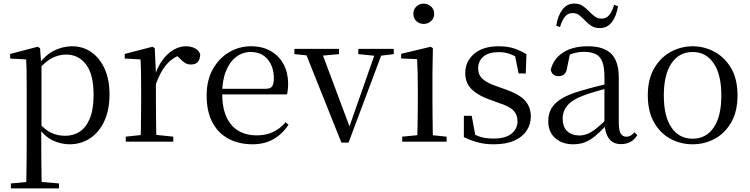

<svg xmlns="http://www.w3.org/2000/svg" viewBox="-20 -788 4171 1068"><path d="M40.5 259.8V232.4L151.7 222.2H189.5L308.2 232.4V259.8ZM125.5 259.8Q126.5 225.6 127 185.1Q127.5 144.5 128 103.1Q128.5 61.7 128.5 26.7V-286.8Q128.5 -338.2 128 -379.5Q127.5 -420.7 125.5 -457.5L36.5 -462.4V-487.9L189.9 -528L202.9 -519.6L208.9 -435.3L210.7 -430.1V-78.7L209.5 -68.7V26.5Q209.5 60.7 210 102.2Q210.5 143.7 211 184.7Q211.5 225.6 212.5 259.8ZM366.6 14.6Q322.1 14.6 277.2 -5.1Q232.3 -24.9 194.2 -77.1H181.4L195.3 -105.1Q232.5 -63.7 267.4 -48.2Q302.2 -32.7 343.5 -32.7Q387.2 -32.7 422.6 -55.1Q458.1 -77.6 479.3 -128.1Q500.5 -178.6 500.5 -260.8Q500.5 -374.9 458.5 -429.7Q416.4 -484.5 347.9 -484.5Q310.4 -484.5 273 -466.8Q235.5 -449.1 191.2 -398.2L180.6 -425H191.5Q230.9 -481.5 280.2 -506.1Q329.6 -530.6 380.3 -530.6Q441.5 -530.6 488.2 -498Q535 -465.4 562.1 -405.4Q589.2 -345.3 589.2 -262.6Q589.2 -177.1 560.5 -114.8Q531.7 -52.4 481.4 -18.9Q431.2 14.6 366.6 14.6Z M679.5 0V-27.8L789.6 -39.6H830.9L943.9 -27.8V0ZM761.9 0Q763.1 -24.4 763.6 -65.3Q764.1 -106.3 764.6 -150.7Q765.1 -195.1 765.1 -228.5V-289.4Q765.1 -341 764.5 -380.9Q763.9 -420.7 761.9 -457.5L673.8 -462.4V-487.9L827.9 -528L840.9 -519.8L847.3 -379V-378V-228.5Q847.3 -195.1 847.8 -150.7Q848.3 -106.3 848.8 -65.3Q849.3 -24.4 850.3 0ZM846.5 -318.6 824.9 -371H842.7Q858.2 -419.5 885.1 -455.5Q912 -491.4 945.4 -511Q978.8 -530.6 1014 -530.6Q1042.9 -530.6 1064.7 -519.1Q1086.6 -507.7 1093.6 -485.6Q1093.4 -459.5 1081 -444.3Q1068.7 -429.1 1041.7 -429.1Q1023.2 -429.1 1008.3 -438.7Q993.5 -448.4 975.8 -466.9L952.8 -488.8L998.3 -487.2Q946 -473 909.4 -432.7Q872.8 -392.5 846.5 -318.6Z M1384.3 14.6Q1310.5 14.6 1252.6 -15.4Q1194.7 -45.5 1162.1 -106.2Q1129.4 -167 1129.4 -256.8Q1129.4 -341.1 1163.5 -402.5Q1197.6 -463.8 1253.8 -497.2Q1310 -530.6 1375.9 -530.6Q1441.2 -530.6 1487.4 -503.3Q1533.6 -475.9 1558.1 -429.2Q1582.7 -382.4 1582.7 -323.2Q1582.7 -286.8 1576.4 -262.9H1167.6V-294.2H1458.3Q1484.6 -294.2 1494 -308.2Q1503.3 -322.1 1503.3 -352.3Q1503.3 -416.2 1469.2 -457.5Q1435.2 -498.8 1373.6 -498.8Q1329.8 -498.8 1294 -471.6Q1258.1 -444.5 1237 -392.8Q1215.9 -341.2 1215.9 -268.7Q1215.9 -188 1240.4 -135.9Q1264.9 -83.8 1307.9 -59.4Q1351 -35 1406.5 -35Q1459.5 -35 1498.8 -53.7Q1538.2 -72.3 1568.7 -108.1L1584.6 -94.3Q1552 -43.5 1502 -14.4Q1452 14.6 1384.3 14.6Z M1879 5.2 1670.6 -516H1762.9L1932.1 -63.1H1915.4L1920.7 -75.8L2075 -516H2114.3L1918.8 5.2ZM1617.6 -486.8V-516H1866.1V-486.8L1756.8 -477.1H1716.2ZM1973 -486.8V-516H2170.3V-486.8L2089.3 -477.1H2072.1Z M2217.3 0V-27.8L2327.1 -38.6H2358.5L2464.3 -27.8V0ZM2300.3 0Q2301.3 -24.4 2302.2 -65.3Q2303.1 -106.3 2303.6 -150.7Q2304.1 -195.1 2304.1 -228.5V-288.8Q2304.1 -339.6 2303.2 -380.6Q2302.3 -421.6 2300.3 -458.9L2211.3 -463V-488.6L2375.7 -528L2387.9 -519.8L2385.5 -380.2V-228.5Q2385.5 -195.1 2386 -150.7Q2386.5 -106.3 2387.1 -65.3Q2387.7 -24.4 2388.7 0ZM2336.8 -655Q2312.9 -655 2296.1 -670.5Q2279.3 -686 2279.3 -711.1Q2279.3 -735.9 2296.1 -751.8Q2312.9 -767.7 2336.8 -767.7Q2360.2 -767.7 2377.7 -751.8Q2395.2 -735.9 2395.2 -711.1Q2395.2 -686 2377.7 -670.5Q2360.2 -655 2336.8 -655Z M2727.4 14.6Q2678.9 14.6 2640 4.5Q2601.1 -5.6 2560.2 -25.1L2560.3 -143.7H2603.8L2627.5 -18.1L2590.9 -20.3V-56.3Q2619.4 -37.5 2650.2 -27.4Q2680.9 -17.3 2724.7 -17.3Q2791.2 -17.3 2824.8 -44.1Q2858.5 -70.9 2858.5 -113.5Q2858.5 -150.2 2835.8 -173.6Q2813.2 -197 2751.6 -216.4L2699.9 -235.4Q2639.2 -257 2603.6 -291.4Q2568 -325.9 2568 -382Q2568 -445.2 2616.4 -487.9Q2664.8 -530.6 2755.1 -530.6Q2800.4 -530.6 2835.5 -519.9Q2870.7 -509.2 2908.4 -486.4L2904.6 -379.4H2864.9L2841.1 -495.5L2872.5 -490.1V-457.8Q2841.7 -479.4 2813.9 -488.7Q2786.2 -498.1 2755.1 -498.1Q2698.1 -498.1 2668.9 -473.1Q2639.7 -448 2639.7 -408.5Q2639.7 -372 2663.7 -349.5Q2687.6 -327 2742.5 -308.4L2792.8 -290.4Q2868.6 -264 2900.7 -228.1Q2932.7 -192.1 2932.7 -139.6Q2932.7 -96.6 2909.5 -61.4Q2886.3 -26.2 2840.9 -5.8Q2795.5 14.6 2727.4 14.6Z M3167.7 14.6Q3108.5 14.6 3069.1 -19.1Q3029.6 -52.8 3029.6 -115.1Q3029.6 -153.9 3046.8 -184.3Q3063.9 -214.6 3103.4 -239Q3142.9 -263.5 3208.9 -282.3Q3250.8 -294.9 3296.8 -306.7Q3342.8 -318.5 3382.8 -327.7V-303.3Q3342.8 -293.3 3301.7 -281.5Q3260.6 -269.7 3226.6 -257Q3163.3 -233.6 3136.6 -201.7Q3109.9 -169.7 3109.9 -128.2Q3109.9 -81.6 3135.5 -58Q3161.2 -34.4 3203.1 -34.4Q3225.6 -34.4 3247.6 -43.3Q3269.6 -52.2 3297.7 -74.2Q3325.7 -96.3 3363.8 -134.4L3372.5 -87.1H3348.9Q3317.7 -53.7 3290.5 -31.1Q3263.2 -8.4 3234.1 3.1Q3205 14.6 3167.7 14.6ZM3434.8 13.6Q3390.1 13.6 3367.8 -16.6Q3345.5 -46.7 3342.2 -99.7V-103.3V-359Q3342.2 -415 3330.1 -445.3Q3317.9 -475.6 3292.7 -487.6Q3267.6 -499.6 3228 -499.6Q3199.3 -499.6 3170.1 -491.4Q3140.9 -483.2 3107.7 -464.7L3151.2 -491.9L3134.8 -412.7Q3131.2 -386 3118.7 -375.2Q3106.1 -364.3 3087.4 -364.3Q3051.2 -364.3 3043.5 -399.7Q3058.4 -461 3112.1 -495.8Q3165.8 -530.6 3250.2 -530.6Q3337.5 -530.6 3379.8 -489.2Q3422 -447.8 3422 -354.6V-107.7Q3422 -60.8 3433.1 -44.2Q3444.1 -27.5 3464.4 -27.5Q3477 -27.5 3487 -33.2Q3497 -38.8 3509.4 -52.1L3525.1 -36.7Q3509.2 -10.7 3486.6 1.4Q3464 13.6 3434.8 13.6ZM3074.1 -644.7Q3082.5 -699.9 3108 -734.1Q3133.6 -768.2 3174.5 -768.2Q3201.3 -768.2 3220.3 -755.8Q3239.3 -743.3 3254.5 -727.1Q3271.9 -709 3287.9 -696.8Q3303.8 -684.5 3326.5 -684.5Q3352.5 -684.5 3369.1 -704.4Q3385.7 -724.3 3395.7 -761L3417.6 -753.8Q3409.1 -698.2 3383.6 -665Q3358 -631.8 3316.5 -631.8Q3288.5 -631.8 3270 -643.8Q3251.5 -655.8 3236.9 -671.2Q3220.3 -687.9 3204.3 -701.6Q3188.4 -715.3 3164.9 -715.3Q3138.9 -715.3 3122.4 -695.2Q3105.9 -675 3095.1 -637.5Z M3832.5 14.6Q3766.2 14.6 3709.4 -15.9Q3652.6 -46.5 3618 -107.4Q3583.4 -168.3 3583.4 -257.8Q3583.4 -347.6 3619.1 -408.5Q3654.7 -469.3 3711.7 -500Q3768.7 -530.6 3832.5 -530.6Q3897.2 -530.6 3954.2 -500.1Q4011.2 -469.5 4046.9 -408.7Q4082.5 -347.8 4082.5 -257.8Q4082.5 -168 4047.4 -107.2Q4012.3 -46.3 3955.5 -15.8Q3898.7 14.6 3832.5 14.6ZM3832.5 -16.4Q3907 -16.4 3949.7 -78.2Q3992.4 -140.1 3992.4 -256.6Q3992.4 -373.4 3949.7 -436.1Q3907 -498.8 3832.5 -498.8Q3758.1 -498.8 3715.3 -436.1Q3672.5 -373.4 3672.5 -256.6Q3672.5 -140.1 3715.3 -78.2Q3758.1 -16.4 3832.5 -16.4Z"/></svg>

Font: Noto Serif HK
Style: Regular
Weight: 200
Designer: Ryoko NISHIZUKA 西塚涼子 (kana & ideographs); Frank Grießhammer (Latin, Greek & Cyrillic); Wenlong ZHANG 张文龙 (bopomofo); San
Foundry: Adobe
Version: Version 2.001;hotconv 1.1.0;makeotfexe 2.6.0